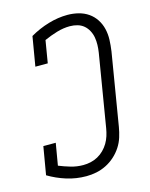

<svg xmlns="http://www.w3.org/2000/svg" viewBox="-114 -816 702 897"><g transform="rotate(-15 237.5 -367.5)"><path d="M192 8Q142 8 96 -6.5Q50 -21 10 -45L33 -180H93L75 -74Q102 -63 131 -54.5Q160 -46 191 -46Q209 -46 227 -50Q245 -54 261.5 -63Q278 -72 291.5 -85.5Q305 -99 314.5 -115Q324 -131 329.5 -148.5Q335 -166 338 -184L396 -534Q399 -553 399.5 -571.5Q400 -590 397 -607.5Q394 -625 385.5 -641Q377 -657 364 -668Q351 -679 333.5 -684Q316 -689 297 -689Q266 -689 234 -679.5Q202 -670 171 -656L153 -548H93L117 -690Q160 -715 207 -729Q254 -743 300 -743Q327 -743 353 -736.5Q379 -730 400 -715.5Q421 -701 435 -679.5Q449 -658 455 -632.5Q461 -607 460 -580Q459 -553 455 -525L397 -175Q393 -151 385.5 -127Q378 -103 364 -81.5Q350 -60 330.5 -42.5Q311 -25 288 -13.5Q265 -2 240.5 3Q216 8 192 8Z"/></g></svg>

Font: Iosevka QP Light
Style: Italic
Weight: 300
Italic angle: -9°
Designer: Belleve Invis
Foundry: Belleve Invis
Version: Version 20.0.0; ttfautohint (v1.8.4)